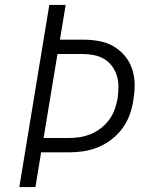

<svg xmlns="http://www.w3.org/2000/svg" viewBox="-20 -755 640 775"><path d="M58 0 179 -735H245L222 -595H313Q346 -595 378 -589.5Q410 -584 436.5 -569Q463 -554 483 -530.5Q503 -507 513 -477.5Q523 -448 523.5 -415.5Q524 -383 518 -350Q514 -321 503.5 -292Q493 -263 474.5 -237.5Q456 -212 430 -192Q404 -172 375.5 -160.5Q347 -149 317 -144.5Q287 -140 257 -140H146L123 0ZM156 -198H257Q280 -198 302.5 -201.5Q325 -205 347 -214Q369 -223 388.5 -238.5Q408 -254 422 -273.5Q436 -293 443.5 -315Q451 -337 455 -359Q458 -383 458 -406Q458 -429 451.5 -450Q445 -471 432 -488.5Q419 -506 400.5 -517Q382 -528 359.5 -532.5Q337 -537 313 -537H212Z"/></svg>

Font: Iosevka SS04 Light Extended
Style: Italic
Weight: 300
Width: 7
Italic angle: -9°
Monospace: yes
Designer: Belleve Invis
Foundry: Belleve Invis
Version: Version 19.0.0; ttfautohint (v1.8.4)